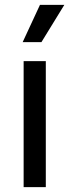

<svg xmlns="http://www.w3.org/2000/svg" viewBox="-20 -768 284 788"><path d="M77 0V-517H168V0ZM150 -595H73L144 -748H244Z"/></svg>

Font: Bricolage Grotesque 20pt
Style: Regular
Weight: 400
Version: Version 1.001;gftools[0.9.33.dev8+g029e19f]